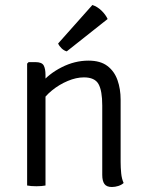

<svg xmlns="http://www.w3.org/2000/svg" viewBox="-20 -742 585 768"><path d="M122 -493.5Q147.5 -493.5 154.8 -480.2Q162 -467 162 -442V0Q155 1.5 145.5 2.2Q136 3 125.5 3Q114.5 3 105 2.2Q95.5 1.5 88.5 0V-487.5L94.5 -493.5ZM462.5 -95Q462.5 -70.5 464.8 -48.5Q467 -26.5 474.5 -10Q466.5 -2.5 453.5 1.8Q440.5 6 427.5 6Q406.5 6 397.8 -6Q389 -18 389 -42.5V-320Q389 -379 374 -405.8Q359 -432.5 315.5 -432.5Q285 -432.5 251 -418.2Q217 -404 187.8 -380.2Q158.5 -356.5 142 -327.5V-406Q174.5 -446.5 226.8 -473Q279 -499.5 334 -499.5Q381.5 -499.5 409.5 -478.2Q437.5 -457 450 -421.5Q462.5 -386 462.5 -343.5ZM349.5 -722Q369.5 -715.5 386 -699.5Q402.5 -683.5 410.5 -666L247 -536.5Q236 -539.5 226.5 -548.5Q217 -557.5 212.5 -568Z"/></svg>

Font: Signika
Style: Regular
Weight: 300
Designer: Anna Giedry
Foundry: Anna Giedry
Version: Version 2.000